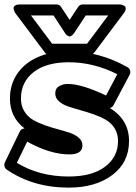

<svg xmlns="http://www.w3.org/2000/svg" viewBox="-44 -814 616 869"><path d="M-22 -79.1 45.9 -219.2Q51.3 -231 66.9 -232.9Q1 -283.2 1 -368.2Q1 -433.1 35.4 -482.2Q69.8 -531.2 129.9 -556.6Q189.9 -582 267.1 -582Q404.8 -582 533.2 -509.8Q542 -504.9 544.7 -495.1Q547.4 -485.4 543 -476.1L469.2 -336.9Q463.9 -327.1 453.1 -325.2Q540 -272 540 -175.8Q540 -78.6 464.1 -21.7Q388.2 35.2 267.1 35.2Q105 35.2 -14.2 -46.9Q-21.5 -51.8 -23.7 -61.3Q-25.9 -70.8 -22 -79.1ZM25.9 -753.9Q24.9 -755.4 23.2 -758.1Q21.5 -760.7 19 -767.8Q16.6 -774.9 17.6 -780Q18.6 -785.2 25.4 -789.6Q32.2 -793.9 45.9 -793.9H210.9Q224.6 -793.9 231.9 -783.2L271 -724.1L310.1 -783.2Q317.9 -793.9 331.1 -793.9H496.1Q498 -793.9 501.2 -793.7Q504.4 -793.5 511.2 -791Q518.1 -788.6 521.7 -784.9Q525.4 -781.2 524.9 -772.9Q524.4 -764.6 516.1 -753.9L382.8 -576.2Q374 -565.9 362.8 -565.9H179.2Q167.5 -565.9 159.2 -576.2ZM32.2 -77.1Q133.3 -15.1 267.1 -15.1Q372.6 -15.1 431.4 -59.3Q490.2 -103.5 490.2 -175.8Q490.2 -209 474.6 -233.6Q459 -258.3 433.8 -272.5Q408.7 -286.6 378.4 -297.1Q348.1 -307.6 317.9 -315.9Q287.6 -324.2 262.5 -333Q237.3 -341.8 221.7 -356.4Q206.1 -371.1 206.1 -391.1Q206.1 -414.1 223.9 -424.1Q241.7 -434.1 262.2 -434.1Q326.2 -434.1 436 -381.8L486.8 -478Q380.4 -532.2 267.1 -532.2Q165 -532.2 107.9 -487.3Q50.8 -442.4 50.8 -368.2Q50.8 -335 66.2 -310.1Q81.5 -285.2 106 -271.2Q130.4 -257.3 160.2 -246.8Q189.9 -236.3 219.7 -228.5Q249.5 -220.7 273.9 -212.2Q298.3 -203.6 313.7 -189.5Q329.1 -175.3 329.1 -155.8Q329.1 -115.2 270 -115.2Q183.1 -115.2 79.1 -172.9ZM96.2 -744.1 191.9 -616.2H350.1L445.8 -744.1H344.2L292 -665Q285.6 -655.3 278.8 -651.6Q272 -647.9 267.1 -649.9Q262.2 -651.9 258.3 -655Q254.4 -658.2 252 -661.6L250 -665L198.2 -744.1Z"/></svg>

Font: Trueno Black Outline
Style: Regular
Weight: 900
Width: 6
Designer: Julieta Ulanovsky
Foundry: Julieta Ulanovsky
Version: Version 3.001b | FøM Fix